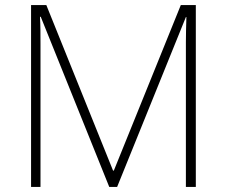

<svg xmlns="http://www.w3.org/2000/svg" viewBox="-20 -734 891 754"><path d="M409 0H440L710 -667H712C711 -632 710 -599 710 -569V0H749V-714H690L427 -64H424L162 -714H102V0H139V-563C139 -602 139 -634 137 -668H140Z"/></svg>

Font: Noto Sans Cherokee ExtraLight
Style: Regular
Weight: 200
Designer: Monotype Design Team
Foundry: Monotype Imaging Inc.
Version: Version 2.001